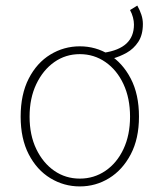

<svg xmlns="http://www.w3.org/2000/svg" viewBox="-20 -656 572 688"><path d="M383 -446 352 -467Q406 -475 433 -500Q460 -525 460 -568Q460 -580 456.5 -593.5Q453 -607 446 -620L472 -636Q481 -620 486.5 -603.5Q492 -587 492 -570Q492 -531 475.5 -506Q459 -481 434 -467Q409 -453 383 -446ZM266 12Q209 12 160.5 -17.5Q112 -47 83 -103Q54 -159 54 -238Q54 -318 83 -374.5Q112 -431 160.5 -460.5Q209 -490 266 -490Q323 -490 371 -460.5Q419 -431 448.5 -374.5Q478 -318 478 -238Q478 -159 448.5 -103Q419 -47 371 -17.5Q323 12 266 12ZM266 -16Q317 -16 358 -44Q399 -72 422.5 -122Q446 -172 446 -238Q446 -304 422.5 -354.5Q399 -405 358 -433.5Q317 -462 266 -462Q215 -462 174.5 -433.5Q134 -405 110 -354.5Q86 -304 86 -238Q86 -172 110 -122Q134 -72 174.5 -44Q215 -16 266 -16Z"/></svg>

Font: SourceSans3VF
Style: Regular
Weight: 200
Designer: Paul D. Hunt
Foundry: Adobe
Version: Version 3.052;hotconv 1.1.0;makeotfexe 2.6.0